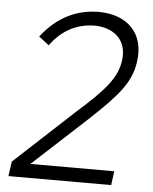

<svg xmlns="http://www.w3.org/2000/svg" viewBox="-53 -777 653 821"><g transform="rotate(5 274.0 -366.5)"><path d="M14 0H455L463 -60H103L331 -270C457 -387 507 -447 519 -534C538 -662 456 -733 338 -733C245 -733 161 -694 93 -606L137 -572C190 -647 261 -673 326 -673C391 -673 468 -637 455 -535C445 -459 394 -402 279 -300L23 -63Z"/></g></svg>

Font: United Sans ExtraLight
Style: Italic
Weight: 200
Italic angle: -8°
Designer: Pablo Impallari, Rodrigo Fuenzalida (Modified by Dan O. Williams)
Version: Version 1.000;PS 001.000;hotconv 1.0.88;makeotf.lib2.5.64775